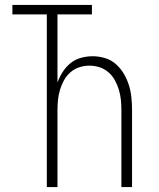

<svg xmlns="http://www.w3.org/2000/svg" viewBox="-20 -755 640 775"><path d="M169 0V-697H30V-735H351V-697H212V-422Q220 -444 233 -464.5Q246 -485 264.5 -500Q283 -515 306.5 -521.5Q330 -528 354 -528Q379 -528 404 -520.5Q429 -513 448 -496Q467 -479 480 -457Q493 -435 500.5 -410.5Q508 -386 510.5 -360.5Q513 -335 513 -310V0H470V-310Q470 -331 468 -351.5Q466 -372 460 -392Q454 -412 444 -430.5Q434 -449 418 -463Q402 -477 382 -483.5Q362 -490 341 -490Q320 -490 300 -483.5Q280 -477 264 -463Q248 -449 238 -430.5Q228 -412 222 -392Q216 -372 214 -351.5Q212 -331 212 -310V0Z"/></svg>

Font: Iosevka SS04 XLt Ex
Style: Regular
Weight: 200
Width: 7
Monospace: yes
Designer: Belleve Invis
Foundry: Belleve Invis
Version: Version 19.0.0; ttfautohint (v1.8.4)